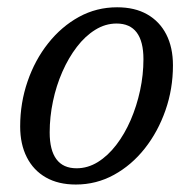

<svg xmlns="http://www.w3.org/2000/svg" viewBox="-20 -484 518 514"><path d="M293.5 -464.5Q341 -464.5 374.2 -445.5Q407.5 -426.5 425.2 -391.8Q443 -357 443 -309Q443 -246 423 -188.8Q403 -131.5 367.8 -86.8Q332.5 -42 285.2 -16Q238 10 183 10Q136 10 102.8 -9Q69.5 -28 51.8 -63Q34 -98 34 -145.5Q34 -208.5 53.8 -266Q73.5 -323.5 109 -368.2Q144.5 -413 191.5 -438.8Q238.5 -464.5 293.5 -464.5ZM185 -33.5Q215 -33.5 242 -50.2Q269 -67 291.2 -96Q313.5 -125 329.8 -162.5Q346 -200 355 -241.8Q364 -283.5 364 -325.5Q364 -373 346 -397Q328 -421 292 -421Q262 -421 235 -404.2Q208 -387.5 185.8 -358.5Q163.5 -329.5 147 -292Q130.5 -254.5 121.8 -212.8Q113 -171 113 -129.5Q113 -82 131 -57.8Q149 -33.5 185 -33.5Z"/></svg>

Font: Newsreader 14pt
Style: Italic
Weight: 400
Italic angle: -17°
Designer: Hugues Gentile
Foundry: Production Type
Version: Version 1.003